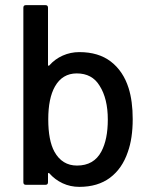

<svg xmlns="http://www.w3.org/2000/svg" viewBox="-20 -720 593 748"><path d="M497 -256Q497 -181 478 -128Q456 -63 408.5 -27.5Q361 8 289 8Q254 8 224 -6Q194 -20 172 -45Q170 -47 168.5 -46Q167 -45 167 -43V-10Q167 0 157 0H81Q71 0 71 -10V-690Q71 -700 81 -700H157Q167 -700 167 -690V-467Q167 -465 168.5 -464Q170 -463 172 -465Q194 -490 224.5 -503.5Q255 -517 289 -517Q364 -517 412 -480Q460 -443 481 -377Q497 -326 497 -256ZM400 -254Q400 -336 368 -386Q339 -434 279 -434Q223 -434 194 -383Q168 -337 168 -255Q168 -173 192 -129Q222 -75 280 -75Q346 -75 375 -130Q400 -177 400 -254Z"/></svg>

Font: Amber EN Medium
Style: Regular
Weight: 500
Designer: Jeremy Tribby
Foundry: Tribby Type Co.
Version: Version 1.403 November 24, 2021